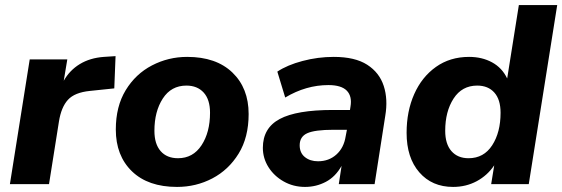

<svg xmlns="http://www.w3.org/2000/svg" viewBox="-20 -725 2214 756"><path d="M19 0 97 -491H245L231 -407Q254 -448 294 -472.5Q334 -497 389 -501L435 -504L430 -377L334 -367Q274 -361 247.5 -332Q221 -303 212 -246L173 0Z M677 11Q563 11 499.5 -50.5Q436 -112 436 -215Q436 -306 475 -370Q514 -434 578.5 -467.5Q643 -501 717 -501Q831 -501 895 -439.5Q959 -378 959 -276Q959 -184 919.5 -120Q880 -56 816 -22.5Q752 11 677 11ZM681 -102Q740 -102 773.5 -153Q807 -204 807 -281Q807 -333 782 -360.5Q757 -388 714 -388Q654 -388 621 -337Q588 -286 588 -210Q588 -158 612.5 -130Q637 -102 681 -102Z M1181 11Q1135 11 1097 -10.5Q1059 -32 1037 -67Q1015 -102 1015 -143Q1015 -221 1081.5 -256.5Q1148 -292 1290 -292H1358L1360 -305Q1367 -346 1345.5 -368Q1324 -390 1273 -390Q1185 -390 1103 -341L1072 -443Q1111 -469 1171.5 -485Q1232 -501 1294 -501Q1378 -501 1426 -470Q1474 -439 1491 -386.5Q1508 -334 1497 -269L1455 0H1314L1325 -72Q1301 -29 1263 -9Q1225 11 1181 11ZM1232 -90Q1275 -90 1304.5 -116.5Q1334 -143 1341 -188L1346 -214H1293Q1220 -214 1190 -200.5Q1160 -187 1160 -153Q1160 -123 1180.5 -106.5Q1201 -90 1232 -90Z M1764 11Q1681 11 1631 -46.5Q1581 -104 1581 -202Q1581 -287 1611 -354.5Q1641 -422 1696.5 -461.5Q1752 -501 1827 -501Q1878 -501 1917.5 -479.5Q1957 -458 1977 -416L2023 -705H2174L2062 0H1914L1926 -74Q1899 -34 1857 -11.5Q1815 11 1764 11ZM1825 -102Q1885 -102 1918 -153Q1951 -204 1951 -281Q1951 -333 1926.5 -360.5Q1902 -388 1859 -388Q1799 -388 1766 -337Q1733 -286 1733 -210Q1733 -158 1757.5 -130Q1782 -102 1825 -102Z"/></svg>

Font: Nunito Sans ExtraBold
Style: Italic
Weight: 800
Italic angle: -9°
Designer: Vernon Adams
Foundry: Vernon Adams
Version: Version 3.006; ttfautohint (v1.8.3)